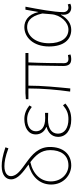

<svg xmlns="http://www.w3.org/2000/svg" viewBox="682 -1529 860 2264"><g transform="rotate(-90 1112.0 -397.0)"><path d="M293 13C432 13 511 -88 511 -238C511 -374 420 -449 332 -513C242 -579 167 -627 167 -699C167 -738 201 -775 284 -775C333 -775 393 -766 495 -728L507 -763C408 -796 344 -807 286 -807C176 -807 129 -755 129 -697C129 -616 214 -556 304 -490C168 -458 68 -363 68 -224C68 -75 184 13 293 13ZM105 -227C105 -346 188 -437 332 -469C408 -411 474 -345 474 -235C474 -115 419 -20 293 -20C196 -20 105 -102 105 -227Z M834 13C913 13 963 -7 1023 -56L1003 -84C947 -37 903 -20 838 -20C734 -20 668 -67 668 -143C668 -217 726 -261 837 -261C862 -261 882 -261 913 -259V-296C886 -294 873 -294 853 -294C741 -294 696 -341 696 -403C696 -474 761 -507 838 -507C893 -507 937 -487 983 -452L1001 -480C955 -516 904 -540 840 -540C740 -540 659 -494 659 -405C659 -350 690 -304 745 -282V-277C687 -262 630 -220 630 -141C630 -51 707 13 834 13Z M1548 13C1571 13 1586 9 1602 4L1595 -26C1572 -22 1559 -20 1550 -20C1515 -20 1499 -37 1499 -75C1499 -146 1501 -351 1508 -492H1619V-527H1146L1074 -522V-492H1201C1201 -330 1186 -154 1164 0L1201 2C1216 -152 1234 -327 1234 -492H1473C1471 -355 1466 -153 1466 -81C1466 -14 1492 13 1548 13Z M1892 13C1965 13 2026 -29 2070 -109H2073C2058 -29 2098 13 2151 13C2174 13 2189 7 2200 2L2192 -28C2182 -24 2167 -20 2154 -20C2125 -20 2101 -44 2101 -79C2101 -188 2136 -375 2165 -527H2130L2103 -376H2101C2075 -496 1996 -540 1925 -540C1804 -540 1696 -434 1696 -249C1696 -74 1778 13 1892 13ZM1895 -20C1793 -20 1734 -110 1734 -249C1734 -414 1825 -507 1924 -507C1977 -507 2051 -485 2085 -328L2076 -222C2068 -112 1982 -20 1895 -20Z"/></g></svg>

Font: Source Han Sans JP ExtraLight
Style: Regular
Weight: 250
Designer: Ryoko NISHIZUKA 西塚涼子 (kana, bopomofo & ideographs); Paul D. Hunt (Latin, Greek & Cyrillic); Sandoll Communications 산돌커뮤니
Foundry: Adobe
Version: Version 2.001;hotconv 1.0.107;makeotfexe 2.5.65593